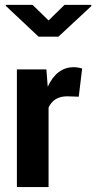

<svg xmlns="http://www.w3.org/2000/svg" viewBox="-20 -756 389 776"><path d="M176.3 0H48.3V-475.6H167.5L172.9 -405.3Q209.5 -484.4 277.8 -484.4Q294.4 -484.4 312 -479L298.3 -365.2L251.5 -366.7Q197.3 -366.7 176.3 -321.3ZM349.1 -736.3V-731.4L216.3 -607.9H135.7L3.4 -732.4V-736.3H111.8L176.3 -673.3L240.7 -736.3Z"/></svg>

Font: Yantramanav
Style: Bold
Weight: 700
Version: Version 1.001;PS 1.0;hotconv 1.0.72;makeotf.lib2.5.5900; ttf